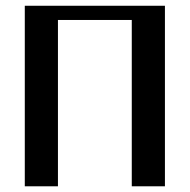

<svg xmlns="http://www.w3.org/2000/svg" viewBox="-20 -653 665 673"><path d="M66.9 -632.8H558.1V0H441.9V-583H183.1V0H66.9Z"/></svg>

Font: Resagokr
Style: Bold
Weight: 600
Designer: gluk
Foundry: gluk
Version: Version 0.95